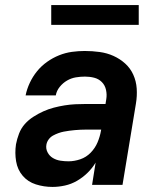

<svg xmlns="http://www.w3.org/2000/svg" viewBox="-20 -729 640 757"><path d="M187 8Q153 8 121.5 -2Q90 -12 69.5 -36Q49 -60 43.5 -93Q38 -126 43 -160Q47 -181 55 -202Q63 -223 77.5 -239.5Q92 -256 111.5 -268.5Q131 -281 151 -290Q171 -299 192 -304.5Q213 -310 234.5 -313.5Q256 -317 277 -318Q298 -319 318 -319H396L399 -338Q402 -356 398 -374.5Q394 -393 381.5 -405.5Q369 -418 351.5 -422.5Q334 -427 315 -427Q297 -427 279 -424Q261 -421 244.5 -411.5Q228 -402 215.5 -386.5Q203 -371 200 -353H81Q86 -378 97.5 -402.5Q109 -427 126 -448Q143 -469 165.5 -485Q188 -501 213 -511Q238 -521 263.5 -524.5Q289 -528 314 -528Q344 -528 373 -524Q402 -520 427.5 -508.5Q453 -497 473.5 -478.5Q494 -460 505.5 -434.5Q517 -409 519 -380Q521 -351 516 -321L463 0H343L357 -88Q344 -66 325 -47.5Q306 -29 283.5 -16Q261 -3 236 2.5Q211 8 187 8ZM250 -93Q273 -93 296.5 -101Q320 -109 337.5 -127Q355 -145 364.5 -167.5Q374 -190 378 -213L379 -218H318Q308 -218 297 -217.5Q286 -217 275 -216Q264 -215 253 -213.5Q242 -212 231.5 -210Q221 -208 210 -204Q199 -200 189 -194.5Q179 -189 172 -179.5Q165 -170 163 -159Q160 -143 167.5 -128.5Q175 -114 188.5 -106Q202 -98 218 -95.5Q234 -93 250 -93ZM182 -631V-709H527V-631Z"/></svg>

Font: Iosevka SS04 Extended
Style: Bold Italic
Weight: 700
Width: 7
Italic angle: -9°
Monospace: yes
Designer: Belleve Invis
Foundry: Belleve Invis
Version: Version 19.0.0; ttfautohint (v1.8.4)